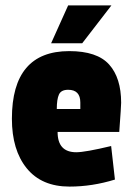

<svg xmlns="http://www.w3.org/2000/svg" viewBox="-20 -680 484 710"><path d="M232 -348Q206 -348 198 -330.5Q190 -313 190 -277H277V-301Q277 -348 232 -348ZM236 -491Q339 -491 383.5 -441.5Q428 -392 428 -300Q428 -288 421 -192H193Q193 -117 262 -117Q295 -117 391 -140L405 -16Q321 10 237 10Q134 10 79 -57.5Q24 -125 24 -241Q24 -491 236 -491ZM392 -660 284 -520H169L232 -660Z"/></svg>

Font: Passion One
Style: Regular
Weight: 400
Designer: Alejandro Lo Celso
Foundry: Fontstage
Version: Version 1.001